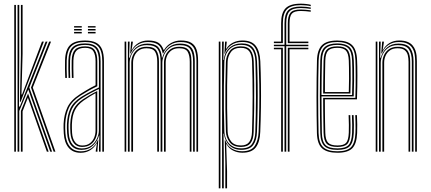

<svg xmlns="http://www.w3.org/2000/svg" viewBox="-20 -827 2348 1047"><path d="M75.8 0V-800H85V-518.5L83.5 -246H88.2L194.2 -512L228.8 -600H238.8L139.8 -349.8L263.8 0H254L134.2 -339.2L85 -221.8V0ZM94 0V-222.2L133 -317.2L245.2 0H235.5L132 -294.5L103.2 -220.2V0ZM57.8 0V-800H66.8V0ZM272.5 0 149 -349.8 248 -600H258.2L158.8 -349.5L282.2 0ZM88.5 -271.8 94 -526.2V-800H103.2V-533.8L97 -311.8H100.5L183.2 -532L208.8 -600H219L189.5 -523L92.5 -271.8Z M537.8 0V-492.5Q537.8 -549 516 -573.5Q494.2 -598 444.2 -598Q392.2 -598 369 -574.9Q345.8 -551.8 343.8 -498.5Q343 -476.8 343.4 -451.5Q343.8 -426.2 344.8 -402H335.8Q334.8 -427 334.4 -452.1Q334 -477.2 334.8 -498.8Q336.5 -556 362 -581Q387.5 -606 444.2 -606Q481 -606 503.5 -594.5Q526 -583 536.4 -558Q546.8 -533 546.8 -492.5V0ZM426 -17.5Q457.2 -17.5 477.9 -33.1Q498.5 -48.8 508.9 -71.6Q519.2 -94.5 519.2 -115.5V-341.8Q499 -332.2 474 -319Q449 -305.8 427.8 -292Q388.8 -266.8 372.2 -233.5Q355.8 -200.2 353.8 -149Q353.2 -136.2 353.8 -126Q354.2 -115.8 355 -101Q357.5 -59.8 376.2 -38.6Q395 -17.5 426 -17.5ZM427.2 -25.8Q399 -25.8 382.9 -46Q366.8 -66.2 364.2 -101.5Q363.2 -116.5 363 -127.5Q362.8 -138.5 363 -148.8Q365 -198.8 380.6 -230Q396.2 -261.2 431.5 -285Q448 -296.2 469.1 -308.5Q490.2 -320.8 510.2 -330.5V-114.8Q510.2 -94.2 501.8 -73.6Q493.2 -53 475 -39.4Q456.8 -25.8 427.2 -25.8ZM428.2 -33.5Q454 -33.5 470.1 -45.8Q486.2 -58 493.6 -76.6Q501 -95.2 501 -114.5V-319Q485.2 -310.5 468.8 -300.4Q452.2 -290.2 435 -278Q402.8 -254.8 388.2 -225.6Q373.8 -196.5 372 -148.5Q371.8 -137.5 372 -127.1Q372.2 -116.8 373 -102.5Q375 -71.2 389.1 -52.4Q403.2 -33.5 428.2 -33.5ZM419.8 6.2Q377.5 6.2 354.1 -21.8Q330.8 -49.8 327.8 -99.2Q326.8 -115.5 326.6 -128.6Q326.5 -141.8 326.8 -151.8Q329.2 -202.5 347.6 -241.8Q366 -281 416 -313.2Q431.5 -323 445.6 -331.6Q459.8 -340.2 473.5 -347.9Q487.2 -355.5 501.2 -362.2V-492.5Q501.2 -527.8 489.5 -547Q477.8 -566.2 444.2 -566.2Q410 -566.2 395.8 -549.6Q381.5 -533 380.2 -497Q379.8 -478.2 379.9 -455.4Q380 -432.5 381 -402H372Q371 -432.5 370.8 -455.4Q370.5 -478.2 371 -497.5Q372.2 -538 389.1 -556.1Q406 -574.2 444.2 -574.2Q482.5 -574.2 496.5 -553.5Q510.5 -532.8 510.5 -492.5V-356.5Q486 -345.2 462.9 -332.1Q439.8 -319 419.2 -305.8Q372.2 -275.8 355.2 -238.1Q338.2 -200.5 335.8 -151.2Q335.2 -137.8 335.5 -127.1Q335.8 -116.5 336.8 -99.8Q339.8 -52.5 361.8 -27.1Q383.8 -1.8 421.8 -1.8Q454.5 -1.8 478.5 -18.9Q502.5 -36 514 -64.2H516L511.5 -9.2V0H502.2V-4.5L508.5 -45H506.8Q494 -21.2 471.2 -7.5Q448.5 6.2 419.8 6.2ZM519.8 0V-22.2L521.8 -87.8H519.8Q511.5 -56.2 486.6 -33Q461.8 -9.8 423.5 -9.8Q389 -9.8 368.8 -33.2Q348.5 -56.8 346 -100.2Q345 -116.8 344.8 -127.8Q344.5 -138.8 345 -150.8Q347 -198.2 362.9 -234.2Q378.8 -270.2 423.8 -299Q439.2 -308.8 456.6 -318.2Q474 -327.8 490.5 -336Q507 -344.2 519.5 -350V-492.5Q519.5 -540.5 502.1 -561.4Q484.8 -582.2 444.2 -582.2Q401.8 -582.2 382.6 -562.6Q363.5 -543 362 -497.8Q361.2 -476 361.6 -450.8Q362 -425.5 362.8 -402H354Q353 -426 352.6 -451.6Q352.2 -477.2 353 -498Q354.5 -547.2 375.6 -568.8Q396.8 -590.2 444.2 -590.2Q489.5 -590.2 509 -567.5Q528.5 -544.8 528.5 -492.5V0ZM459.5 -676.8V-684.5H501.2V-676.8ZM384 -645V-653H425.8V-645ZM384 -660.8V-668.8H425.8V-660.8ZM384 -676.8V-684.5H425.8V-676.8ZM459.5 -645V-653H501.2V-645ZM459.5 -660.8V-668.8H501.2V-660.8Z M1051.2 0V-492.8Q1051.2 -526.8 1043.9 -550.1Q1036.5 -573.5 1017.8 -585.6Q999 -597.8 964 -597.8Q931.2 -597.8 906.2 -580.8Q881.2 -563.8 870.2 -535.8H867.5Q861.5 -569.5 842.1 -583.6Q822.8 -597.8 785.5 -597.8Q753 -597.8 729.1 -581.6Q705.2 -565.5 692.8 -535.8H689.8L695 -600H704.2V-595L697.5 -555H699.5Q711.8 -578.5 735 -592.4Q758.2 -606.2 787.5 -606.2Q823 -606.2 842.8 -594.4Q862.5 -582.5 872 -555H874.8Q889.2 -579.5 913.6 -592.9Q938 -606.2 966 -606.2Q1003.5 -606.2 1024 -593.1Q1044.5 -580 1052.4 -555Q1060.2 -530 1060.2 -494V0ZM659.5 0V-600H668.5V0ZM696 0V-485.2Q696 -505.8 704.8 -525.8Q713.5 -545.8 732 -558.9Q750.5 -572 780 -572Q819.5 -572 833.1 -550.9Q846.8 -529.8 846.8 -490.5V0H837.5V-490Q837.5 -525.5 825.8 -544.6Q814 -563.8 779 -563.8Q753.2 -563.8 737.1 -552.1Q721 -540.5 713.2 -522.6Q705.5 -504.8 705.5 -485.5V0ZM677.5 0V-600H686.8L684 -512.2H687Q696.2 -546 721.1 -567.6Q746 -589.2 783.8 -589.2Q823.2 -589.2 841.4 -571.4Q859.5 -553.5 862.8 -512.2H864.8Q874 -545.8 899 -567.6Q924 -589.5 961.8 -589.2Q993.8 -589.2 1011.1 -578Q1028.5 -566.8 1035.2 -545.1Q1042 -523.5 1042 -492.5V0H1033V-491.8Q1033 -534.8 1018.2 -557.9Q1003.5 -581 959.5 -581Q926.8 -581 905.9 -565.8Q885 -550.5 875.1 -528.1Q865.2 -505.8 865.2 -484.5V0H855.8V-491.8Q855.8 -534.8 840.6 -557.9Q825.5 -581 781.2 -581Q748.8 -581 727.8 -565.8Q706.8 -550.5 696.9 -528.1Q687 -505.8 687 -484.5V0ZM874.2 0V-485Q874.2 -505.8 883 -525.8Q891.8 -545.8 910.1 -558.9Q928.5 -572 958 -572Q984.5 -572 998.8 -562.6Q1013 -553.2 1018.5 -535Q1024 -516.8 1024 -490.5V0H1014.8V-490Q1014.8 -524 1003.8 -543.9Q992.8 -563.8 957 -563.8Q931.2 -563.8 915 -552.1Q898.8 -540.5 891.1 -522.6Q883.5 -504.8 883.5 -485.5V0Z M1208.8 200V61.2L1205.8 -62.2H1208.2Q1219 -32 1243.9 -17.1Q1268.8 -2.2 1299.8 -2.2Q1350.5 -2.2 1369.5 -31.9Q1388.5 -61.5 1390.2 -107.5Q1393 -177 1393.9 -240.4Q1394.8 -303.8 1393.9 -365.6Q1393 -427.5 1390.5 -492.8Q1388.5 -542.2 1368.5 -570.2Q1348.5 -598.2 1300.5 -598.2Q1264.8 -598.2 1239.5 -580Q1214.2 -561.8 1206 -534.5H1203.8L1207.5 -600H1216.2V-594.2L1212.5 -561.5H1214.5Q1226.5 -582.2 1249.9 -594.2Q1273.2 -606.2 1302 -606.2Q1352 -606.2 1374.5 -577.4Q1397 -548.5 1399.5 -493Q1402.2 -430 1403 -367.4Q1403.8 -304.8 1402.9 -240.5Q1402 -176.2 1399.2 -107.8Q1397.2 -52.5 1375 -23.4Q1352.8 5.8 1302 5.8Q1274.5 5.8 1251 -6Q1227.5 -17.8 1215.8 -40.2H1213.5L1218.2 106V200ZM1173 200V-600H1182V200ZM1191 200V-600H1200.2L1198 -499.8H1200.2Q1204 -540.8 1230.4 -565.5Q1256.8 -590.2 1298.8 -590.2Q1340.5 -590.2 1360 -565.8Q1379.5 -541.2 1381.5 -492.5Q1384.2 -429 1385 -366.6Q1385.8 -304.2 1384.9 -240.4Q1384 -176.5 1381.2 -107.5Q1379.8 -62.2 1361 -36.4Q1342.2 -10.5 1297 -10Q1255.5 -9.8 1230.8 -34.6Q1206 -59.5 1201 -98H1198.8L1200.2 7.5V200ZM1295.8 -18Q1338.2 -18 1354.6 -42.6Q1371 -67.2 1372.2 -106.2Q1375.5 -201.8 1375.8 -295.5Q1376 -389.2 1372.8 -491.5Q1371 -537.8 1352.8 -560.1Q1334.5 -582.5 1295.2 -582.5Q1264 -582.5 1244 -568.8Q1224 -555 1214 -533.9Q1204 -512.8 1203.5 -490.5Q1201.5 -421.8 1200.8 -357.4Q1200 -293 1200.8 -231.4Q1201.5 -169.8 1203.5 -109.8Q1204.2 -88 1214.1 -66.9Q1224 -45.8 1244.1 -31.9Q1264.2 -18 1295.8 -18ZM1294.2 -25.8Q1251.2 -25.8 1232.2 -51.9Q1213.2 -78 1212 -109.2Q1210 -170.5 1209.2 -232.8Q1208.5 -295 1209.2 -359.1Q1210 -423.2 1212 -490Q1213.2 -522.2 1232.2 -548.2Q1251.2 -574.2 1293.5 -574.2Q1330.8 -574.2 1346.5 -552.6Q1362.2 -531 1363.5 -492.2Q1365.8 -425.8 1366.2 -363.1Q1366.8 -300.5 1366.1 -237.6Q1365.5 -174.8 1363.2 -107.8Q1362.2 -67.8 1346.4 -46.8Q1330.5 -25.8 1294.2 -25.8ZM1294 -33.8Q1325 -33.8 1339 -52.5Q1353 -71.2 1354.2 -108Q1357.5 -207.8 1357.6 -298.8Q1357.8 -389.8 1354.5 -492Q1353.5 -527.5 1339.5 -546.9Q1325.5 -566.2 1293.2 -566.2Q1255.8 -566.2 1239 -542.8Q1222.2 -519.2 1221.2 -490Q1219.2 -427.2 1218.5 -363.8Q1217.8 -300.2 1218.5 -236.6Q1219.2 -173 1221.2 -109.5Q1222.2 -80.2 1239.4 -57Q1256.5 -33.8 1294 -33.8Z M1531.5 0V-575H1473.5V-583.2H1531.5V-699.8Q1531.5 -750.2 1551.5 -770.8Q1571.5 -791.2 1620.5 -791.2Q1635 -791.2 1650 -789.6Q1665 -788 1674.5 -786V-778.5Q1664.2 -780.2 1648.6 -781.8Q1633 -783.2 1620.5 -783.2Q1576 -783.2 1558.4 -764.8Q1540.8 -746.2 1540.8 -699.8V-583.2H1661.5V-575H1540.8V0ZM1513.2 0V-558.5H1473.5V-566.8H1522.5V0ZM1549.5 0V-566.8H1661.5V-558.5H1558.8V0ZM1473.5 -591.8V-600H1513V-699.8Q1513 -757 1537.4 -782Q1561.8 -807 1620.5 -807Q1634.2 -807 1650.2 -805.2Q1666.2 -803.5 1674.5 -800.8V-793.2Q1665 -795.8 1649.8 -797.4Q1634.5 -799 1620.5 -799Q1567 -799 1544.8 -776.4Q1522.5 -753.8 1522.5 -699.8V-591.8ZM1549.5 -591.8V-699.8Q1549.5 -739.2 1563.6 -757.2Q1577.8 -775.2 1620.5 -775.2Q1631.5 -775.2 1647.1 -773.9Q1662.8 -772.5 1674.5 -770.8V-763Q1662 -764.8 1646.9 -766Q1631.8 -767.2 1620.5 -767.2Q1585.2 -767.2 1572 -753Q1558.8 -738.8 1558.8 -699.8V-600H1661.5V-591.8Z M1820.2 6Q1763.5 6 1736.6 -18Q1709.8 -42 1708.2 -101.2Q1707.2 -146.5 1706.6 -196.4Q1706 -246.2 1706 -297.8Q1706 -349.2 1706.6 -400Q1707.2 -450.8 1708.5 -497.5Q1710 -554 1735.2 -580Q1760.5 -606 1819.8 -606Q1873 -606 1899 -582Q1925 -558 1927.2 -498.8Q1928 -485.5 1928.4 -464.1Q1928.8 -442.8 1928.9 -414.9Q1929 -387 1928.4 -354.1Q1927.8 -321.2 1926.5 -285.2H1751.5Q1751.5 -251.5 1751.8 -221.1Q1752 -190.8 1752.5 -162Q1753 -133.2 1753.8 -103.8Q1754.8 -64.5 1768.9 -49.1Q1783 -33.8 1820.2 -33.8Q1854.5 -33.8 1867.4 -48Q1880.2 -62.2 1882 -103.5Q1882.8 -121 1882.5 -146Q1882.2 -171 1881 -199.2H1890Q1891.2 -170 1891.5 -145.6Q1891.8 -121.2 1891 -103Q1889.2 -58 1873.8 -41.9Q1858.2 -25.8 1820.2 -25.8Q1778.8 -25.8 1762.1 -42.8Q1745.5 -59.8 1744.5 -103Q1744 -129 1743.4 -161.1Q1742.8 -193.2 1742.5 -227.5Q1742.2 -261.8 1742.2 -293.2H1917.8Q1919 -328.2 1919.4 -359.8Q1919.8 -391.2 1919.6 -417.9Q1919.5 -444.5 1919.1 -465Q1918.8 -485.5 1918.2 -498.8Q1916 -556.2 1891 -577.1Q1866 -598 1819.8 -598Q1764 -598 1741.5 -573.5Q1719 -549 1717.5 -497Q1716.2 -450 1715.6 -399.6Q1715 -349.2 1715 -298.1Q1715 -247 1715.6 -197.2Q1716.2 -147.5 1717.2 -101.8Q1718.8 -46.2 1743.1 -24.1Q1767.5 -2 1820.2 -2Q1871.8 -2 1893.8 -24Q1915.8 -46 1918.2 -101.8Q1918.8 -113 1918.9 -128.6Q1919 -144.2 1918.6 -162.4Q1918.2 -180.5 1917.2 -199.2H1926.5Q1927.8 -173.8 1928.1 -147.6Q1928.5 -121.5 1927.5 -101.2Q1925 -42.5 1900.8 -18.2Q1876.5 6 1820.2 6ZM1820.2 -9.8Q1770.2 -9.8 1749 -30.5Q1727.8 -51.2 1726.5 -102Q1725.2 -149.8 1724.8 -200.9Q1724.2 -252 1724.2 -303.6Q1724.2 -355.2 1724.9 -404.2Q1725.5 -453.2 1726.5 -496.2Q1727.8 -548.5 1749.9 -569.4Q1772 -590.2 1819.8 -590.2Q1863.8 -590.2 1885.4 -570.4Q1907 -550.5 1909.2 -497.8Q1910 -483.8 1910.5 -455.2Q1911 -426.8 1910.8 -387.2Q1910.5 -347.8 1908.8 -301.2H1733.2Q1733.2 -244 1733.8 -199.4Q1734.2 -154.8 1735.2 -102.8Q1736 -56.5 1754.5 -37.1Q1773 -17.8 1820.2 -17.8Q1863.2 -17.8 1880.6 -36Q1898 -54.2 1900 -102.5Q1900.8 -120 1900.6 -145.2Q1900.5 -170.5 1899 -199.2H1908.2Q1909.5 -172.5 1909.8 -146.8Q1910 -121 1909.2 -102.2Q1906.8 -49.8 1887.2 -29.8Q1867.8 -9.8 1820.2 -9.8ZM1733.2 -309H1900Q1901.2 -349.8 1901.5 -387.5Q1901.8 -425.2 1901.2 -454.2Q1900.8 -483.2 1900 -497.2Q1898.2 -545 1879.6 -563.6Q1861 -582.2 1819.8 -582.2Q1776.2 -582.2 1756.5 -563.4Q1736.8 -544.5 1735.5 -496Q1734.5 -459.5 1734 -410Q1733.5 -360.5 1733.2 -309ZM1742.2 -317Q1742.5 -344.8 1742.6 -373.8Q1742.8 -402.8 1743.4 -433.2Q1744 -463.8 1744.5 -495.8Q1745.8 -539.8 1762.8 -557Q1779.8 -574.2 1819.8 -574.2Q1856.5 -574.2 1872.9 -557.6Q1889.2 -541 1891 -497Q1891.5 -484.2 1892 -458.2Q1892.5 -432.2 1892.4 -396.2Q1892.2 -360.2 1890.8 -317ZM1751.8 -325H1882Q1883.2 -363.8 1883.4 -398.2Q1883.5 -432.8 1883 -458.5Q1882.5 -484.2 1882 -496.8Q1880.2 -537 1866 -551.6Q1851.8 -566.2 1819.8 -566.2Q1783.8 -566.2 1769.2 -550.8Q1754.8 -535.2 1753.8 -495.5Q1753.2 -468.5 1752.8 -441.6Q1752.2 -414.8 1752 -386.2Q1751.8 -357.8 1751.8 -325Z M2244 0V-492.8Q2244 -513 2240.8 -531.8Q2237.5 -550.5 2228.2 -565.4Q2219 -580.2 2201.2 -589Q2183.5 -597.8 2154.5 -597.8Q2122.2 -597.8 2098.4 -581.6Q2074.5 -565.5 2062 -535.8H2059L2064 -600H2073.2V-595L2067 -555H2068.8Q2081 -578.5 2104.1 -592.4Q2127.2 -606.2 2156.5 -606.2Q2183 -606.2 2200.8 -599.2Q2218.5 -592.2 2229 -580.2Q2239.5 -568.2 2244.8 -553.6Q2250 -539 2251.6 -523.6Q2253.2 -508.2 2253.2 -494V0ZM2028.8 0V-600H2037.8V0ZM2065.2 0V-485.2Q2065.2 -505.8 2073.9 -525.8Q2082.5 -545.8 2101 -558.9Q2119.5 -572 2149 -572Q2170.5 -572 2183.9 -565.6Q2197.2 -559.2 2204.4 -548Q2211.5 -536.8 2214.1 -521.9Q2216.8 -507 2216.8 -490.5V0H2207.8V-490Q2207.8 -509 2203.8 -525.8Q2199.8 -542.5 2187 -553.1Q2174.2 -563.8 2148 -563.8Q2122.2 -563.8 2106.1 -552.1Q2090 -540.5 2082.4 -522.6Q2074.8 -504.8 2074.8 -485.5V0ZM2046.8 0V-600H2056L2053.2 -512.2H2056.2Q2065.5 -546 2090.4 -567.8Q2115.2 -589.5 2152.8 -589.2Q2200.2 -589.2 2217.6 -563.9Q2235 -538.5 2235 -492.5V0H2225.8V-491.8Q2225.8 -534.2 2210.1 -557.6Q2194.5 -581 2150.2 -581Q2117.8 -581 2096.9 -565.8Q2076 -550.5 2066.1 -528.1Q2056.2 -505.8 2056.2 -484.5V0Z"/></svg>

Font: Big Shoulders Inline Display Thin Light
Style: Regular
Weight: 300
Version: Version 2.002